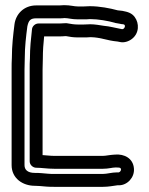

<svg xmlns="http://www.w3.org/2000/svg" viewBox="-20 -677 579 744"><path d="M304 -582H282C269 -582 255 -584 245 -586C243 -586 241 -587 239 -587H231C224 -587 219 -586 210 -586H129C116 -586 105 -575 104 -564C100 -528 96 -492 96 -451C95 -437 95 -422 95 -407V-52C95 -37 109 -27 120 -27C143 -27 162 -23 190 -23H379C401 -23 415 -28 427 -28C444 -28 448 -28 449 -20C449 -16 445 -10 440 -9H433C413 -9 395 -3 379 -3H191C181 -3 172 -3 164 -4L141 -6C131 -7 124 -7 115 -7C86 -7 75 -20 75 -37V-407C75 -424 76 -438 76 -452C76 -496 81 -536 86 -575C91 -598 98 -606 120 -606H210C215 -606 224 -606 230 -607C245 -607 257 -602 282 -602H304C311 -602 320 -602 329 -603C361 -603 399 -596 424 -589C425 -589 426 -588 427 -588L444 -585C448 -584 453 -583 457 -583C470 -582 463 -563 453 -564L443 -566C425 -569 406 -575 382 -577C369 -579 348 -583 330 -583C322 -583 315 -582 304 -582ZM210 -656H120C73 -656 41 -623 36 -582C31 -541 26 -501 26 -453C25 -440 25 -422 25 -407V-37C25 14 68 43 115 43C125 43 130 44 136 44L159 46C169 47 181 47 191 47H379C401 47 419 43 435 41H441C473 41 502 11 499 -24C496 -64 461 -81 426 -78C405 -77 390 -73 379 -73H190C175 -73 163 -75 145 -76V-407C145 -423 146 -437 146 -450C146 -481 148 -507 151 -536H210C217 -536 223 -536 233 -537H236C250 -534 266 -532 282 -532H304C313 -532 320 -532 331 -533C373 -532 392 -520 436 -516L446 -514C461 -511 478 -516 491 -526C520 -548 520 -587 502 -611C491 -626 476 -631 454 -635L436 -637C407 -645 366 -653 328 -653C320 -653 313 -652 304 -652H282C266 -652 254 -657 228 -657C222 -657 218 -656 210 -656Z"/></svg>

Font: Electronic
Style: Outline
Weight: 700
Version: Version 1.011